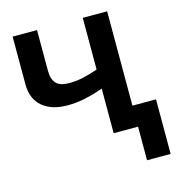

<svg xmlns="http://www.w3.org/2000/svg" viewBox="-130 -827 1064 1148"><g transform="rotate(-15 402.0 -253.0)"><path d="M638 -714V-130H784V208H638V0H487V-276Q424 -254 371.5 -243Q319 -232 266 -232Q166 -232 109.5 -280.5Q53 -329 53 -419V-714H204V-462Q204 -410 228 -384Q252 -358 309 -358Q351 -358 393 -367Q435 -376 487 -394V-714Z"/></g></svg>

Font: Noto Sans IKEA
Style: Bold
Weight: 600
Designer: Monotype Design Team
Foundry: Monotype Imaging Inc.
Version: Version 2.001